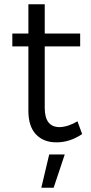

<svg xmlns="http://www.w3.org/2000/svg" viewBox="-20 -668 430 905"><path d="M248 2.9Q187 3.9 150.4 -33.7Q113.8 -71.3 113.8 -146V-449.2H38.1V-509.8H113.8V-647.9H190.9V-509.8H357.9V-449.2H190.9V-159.2Q190.9 -68.8 261.2 -68.8Q301.8 -70.3 345.2 -96.2L367.2 -36.1Q309.1 2.9 248 2.9ZM174.8 216.8 211.9 60.1H285.2L232.9 216.8Z"/></svg>

Font: Montserrat-Arabic Light
Style: Regular
Weight: 300
Designer: Mohamed Gaber
Foundry: Kief Type Foundry
Version: Version 5.008;PS 005.008;hotconv 1.0.88;makeotf.lib2.5.64775